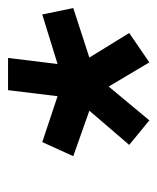

<svg xmlns="http://www.w3.org/2000/svg" viewBox="23 -773 391 477"><g transform="rotate(-90 218.5 -534.5)"><path d="M97 -409 182 -508 69 -548 104 -625 218 -587 233 -710H313L298 -587L421 -625L437 -548L314 -508L375 -409L302 -359L242 -460L158 -359Z"/></g></svg>

Font: Haskoy SemiBold
Style: Italic
Weight: 600
Designer: Ertekin Erdin
Foundry: Ertekin Erdin
Version: Version 2.000; ttfautohint (v1.8.4.7-5d5b)